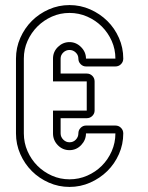

<svg xmlns="http://www.w3.org/2000/svg" viewBox="-20 -726 582 757"><path d="M353 -290Q353 -278 344 -269Q335 -260 322 -260H219V-200Q219 -186 229.5 -175.5Q240 -165 254 -165Q269 -165 279 -175.5Q289 -186 289 -200Q289 -213 298 -222Q307 -231 319 -231H435Q448 -231 457 -222Q466 -213 466 -200Q466 -157 449 -118.5Q432 -80 403 -51.5Q374 -23 335.5 -6Q297 11 254 11Q211 11 172.5 -6Q134 -23 105.5 -51.5Q77 -80 60 -118.5Q43 -157 43 -200V-495Q43 -538 60 -576.5Q77 -615 105.5 -643.5Q134 -672 172.5 -689Q211 -706 254 -706Q297 -706 335.5 -689Q374 -672 403 -643.5Q432 -615 449 -576.5Q466 -538 466 -495Q466 -482 457 -473Q448 -464 435 -464H319Q307 -464 298 -473Q289 -482 289 -495Q289 -509 278.5 -519Q268 -529 254 -529Q240 -529 229.5 -519Q219 -509 219 -495V-436H322Q335 -436 344 -427Q353 -418 353 -405ZM322 -405H189V-495Q189 -522 208.5 -541Q228 -560 254 -560Q280 -560 299.5 -540.5Q319 -521 319 -495H435Q435 -532 420.5 -564.5Q406 -597 381.5 -621.5Q357 -646 324 -660.5Q291 -675 254 -675Q217 -675 184.5 -660.5Q152 -646 127.5 -621.5Q103 -597 88.5 -564.5Q74 -532 74 -495V-200Q74 -163 88.5 -130Q103 -97 127.5 -72.5Q152 -48 184.5 -33.5Q217 -19 254 -19Q291 -19 324 -33.5Q357 -48 381.5 -72.5Q406 -97 420.5 -130Q435 -163 435 -200H319Q319 -174 300 -154Q281 -134 254 -134Q227 -134 208 -153.5Q189 -173 189 -200V-290H322Z"/></svg>

Font: Lichte PostBus
Style: Regular
Weight: 400
Designer: Peter Wiegel
Version: Version 1.001